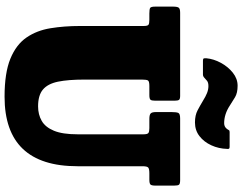

<svg xmlns="http://www.w3.org/2000/svg" viewBox="-130 -912 1062 842"><g transform="rotate(90 401.0 -491.0)"><path d="M542 -615H501.5Q483.5 -615 477.5 -620.8Q471.5 -626.5 471.5 -643.5V-713.5Q471.5 -734 475.2 -742Q479 -750 499.5 -750H770Q786 -750 790 -745Q794 -740 794 -723V-642.5Q794 -624.5 789.2 -619.8Q784.5 -615 768 -615H740Q720.5 -615 714.8 -610Q709 -605 709 -584.5V-300Q709 20 404 20Q299.5 20 237.5 -5.5Q175.5 -31 144.5 -76.2Q113.5 -121.5 103.8 -181.5Q94 -241.5 94 -310V-589.5Q94 -607 88.8 -611Q83.5 -615 67 -615H39Q20.5 -615 14.8 -618.5Q9 -622 9 -640.5V-718.5Q9 -737 13.5 -743.5Q18 -750 36 -750H400.5Q414 -750 417.8 -745.2Q421.5 -740.5 421.5 -726V-639.5Q421.5 -624.5 417.2 -619.8Q413 -615 397 -615H357Q336.5 -615 332.8 -608.8Q329 -602.5 329 -582V-330Q329 -259 338.2 -214.2Q347.5 -169.5 372.8 -148.2Q398 -127 446.5 -127Q482 -127 509.8 -142.8Q537.5 -158.5 553.2 -196.2Q569 -234 569 -300V-589.5Q569 -606.5 563.2 -610.8Q557.5 -615 542 -615ZM517 -815Q485.5 -815 463.8 -826.5Q442 -838 423 -849.5Q403 -862 387.8 -868Q372.5 -874 357.5 -874Q342 -874 334.5 -868Q327 -862 322 -857Q315 -850 307 -850H246Q237.5 -850 236.2 -853.8Q235 -857.5 235.5 -865Q238.5 -897 255.5 -928.5Q272.5 -960 298.8 -981Q325 -1002 356 -1002Q387.5 -1002 406.2 -990.8Q425 -979.5 443.5 -967.5Q481 -943 520.5 -943Q536.5 -943 546 -956Q549.5 -961 551 -964Q552.5 -967 559.5 -967H623.5Q630.5 -967 632 -964.5Q633.5 -962 633 -956Q632 -919 617.2 -886.8Q602.5 -854.5 577 -834.8Q551.5 -815 517 -815Z"/></g></svg>

Font: Besley* Narrow Fatface
Style: Regular
Weight: 900
Width: 4
Designer: Owen Earl
Foundry: indestructible type*
Version: Version 3.000; ttfautohint (v1.8.3)